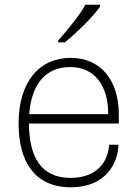

<svg xmlns="http://www.w3.org/2000/svg" viewBox="-20 -786 582 816"><path d="M405 -758V-766H343C326 -733 274 -665 227 -614V-606H256C323 -662 382 -723 405 -758ZM485 -298C485 -447 407 -540 280 -540C146 -540 59 -437 59 -261C59 -96 130 10 281 10C429 10 482 -92 483 -171H444C436 -74 368 -30 280 -30C154 -30 104 -119 103 -261H485ZM104 -301C115 -438 181 -501 279 -501C379 -501 440 -426 440 -301Z"/></svg>

Font: Kathrein 35 Thin
Style: Regular
Weight: 250
Designer: Lazydogs Typefoundry, based on Open Sans by Ascender Corporation
Foundry: Lazydogs Typefoundry
Version: Version 1.003;PS 001.003;hotconv 1.0.88;makeotf.lib2.5.64775